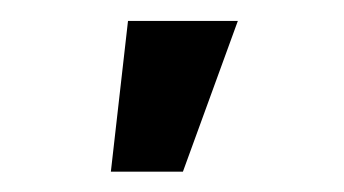

<svg xmlns="http://www.w3.org/2000/svg" viewBox="-20 -783 333 186"><path d="M87.4 -616.7 104 -762.7H210.4L157.2 -616.7Z"/></svg>

Font: Inter Medium
Style: Regular
Weight: 500
Designer: Rasmus Andersson
Foundry: rsms
Version: Version 4.001;git-9221beed3